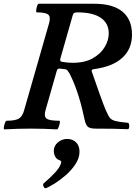

<svg xmlns="http://www.w3.org/2000/svg" viewBox="-31 -686 739 1024"><path d="M-8 4Q-12 4 -10.5 -7.5Q-9 -19 -4.5 -30.5Q0 -42 4 -42Q50 -42 69.5 -53.5Q89 -65 98 -99L231 -563Q240 -596 226.5 -608Q213 -620 165 -620Q161 -620 162 -631.5Q163 -643 167 -654.5Q171 -666 175 -666H472Q571 -666 622 -624Q673 -582 673 -501Q673 -425 621 -377.5Q569 -330 468 -317Q454 -315 459 -303Q480 -242 500 -186Q520 -130 532 -101Q547 -67 555.5 -57Q564 -47 580 -42Q595 -38 612.5 -35.5Q630 -33 651 -31Q656 -31 657.5 -22.5Q659 -14 657.5 -5.5Q656 3 651 3Q578 0 479 0Q449 0 437.5 -10Q426 -20 420 -49Q416 -66 408.5 -99Q401 -132 391 -164Q381 -197 370 -226Q359 -255 349 -275Q345 -285 340.5 -292.5Q336 -300 331 -307Q325 -317 314 -317Q308 -318 301.5 -318.5Q295 -319 289 -320Q275 -322 272 -309L212 -99Q202 -65 217.5 -53.5Q233 -42 285 -42Q290 -42 288 -30.5Q286 -19 281.5 -7.5Q277 4 272 4Q238 2 202.5 1Q167 0 132 0Q98 0 62.5 1Q27 2 -8 4ZM355 -351Q422 -351 464.5 -375.5Q507 -400 528 -436Q549 -472 549 -508Q549 -562 506.5 -591Q464 -620 383 -620Q369 -620 364 -616.5Q359 -613 357 -605L291 -374Q286 -358 301 -356Q315 -354 328 -352.5Q341 -351 355 -351ZM216 317Q207 321 201.5 309Q196 297 202 292Q239 260 263 234Q287 208 294 186Q299 173 288 169Q271 164 263.5 149.5Q256 135 256 118Q256 92 277.5 73.5Q299 55 327 55Q356 55 374.5 73Q393 91 393 123Q393 157 371.5 189.5Q350 222 319.5 248.5Q289 275 260 293Q231 311 216 317Z"/></svg>

Font: Junicode
Style: Bold Italic
Weight: 700
Italic angle: -11°
Designer: Peter S. Baker
Version: Version 2.100; ttfautohint (v1.8.4)